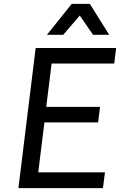

<svg xmlns="http://www.w3.org/2000/svg" viewBox="-20 -976 640 996"><path d="M75.5 0 165 -727H582.5L572.5 -646.5H207L252.5 -685L216.5 -394.5L179.5 -421.5H499L489 -341H184L214 -370.5L172.5 -34L138 -82H524.5L514 0ZM223.5 -795.5 352 -956H446L546.5 -795.5H462.5L394 -895.5L308 -795.5Z"/></svg>

Font: Spline Sans Mono
Style: Italic
Weight: 400
Italic angle: -4°
Monospace: yes
Designer: Eben Sorkin, Mirko Velimirovic
Foundry: Sorkin Type
Version: Version 1.004